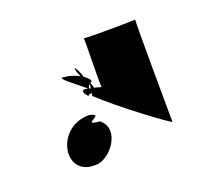

<svg xmlns="http://www.w3.org/2000/svg" viewBox="-61 -482 459 418"><g transform="rotate(-20 168.0 -273.0)"><path d="M98.4 -139C131.4 -139 175.4 -196 138.4 -225C90.4 -229 160.4 -238 120.4 -246C40.4 -246 22.4 -135 98.4 -139ZM98.4 -342C74.4 -349 128.4 -311 138.4 -301C122.4 -305 122.4 -297 134.4 -285C133.4 -286 135.4 -287 138.4 -289C140.4 -287 139.4 -288 142.4 -290C143.4 -286 140.4 -282 142.4 -282C184.4 -242 284.4 -168 286.4 -170C286.4 -170 284.4 -402 286.4 -407C283.4 -406 170.4 -405 167.4 -407C168.4 -403 165.4 -297 167.4 -294C161.4 -295 155.4 -298 151.4 -298C150.4 -302 149.4 -306 147.4 -311C148.4 -312 149.4 -312 151.4 -313C150.4 -319 145.4 -323 138.4 -328C135.4 -338 131.4 -348 126.4 -353C125.4 -348 128.4 -340 132.4 -332C120.4 -338 107.4 -342 98.4 -342ZM140.4 -300C141.4 -304 142.4 -307 145.4 -309C145.4 -306 144.4 -302 144.4 -299C142.4 -300 141.4 -300 140.4 -300Z"/></g></svg>

Font: Getaway
Style: Regular
Weight: 400
Version: Version 0.1